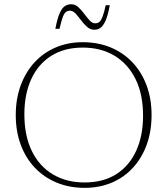

<svg xmlns="http://www.w3.org/2000/svg" viewBox="-20 -896 807 926"><path d="M378.5 -692.5Q453 -692.5 513.8 -667.2Q574.5 -642 618.8 -595.2Q663 -548.5 687 -484Q711 -419.5 711 -341.5Q711 -262.5 687.5 -198Q664 -133.5 621 -86.8Q578 -40 518.8 -15Q459.5 10 388.5 10Q314.5 10 253.5 -15.2Q192.5 -40.5 148.2 -87Q104 -133.5 80 -198Q56 -262.5 56 -341Q56 -419.5 79.8 -484Q103.5 -548.5 146.5 -595.2Q189.5 -642 248.8 -667.2Q308 -692.5 378.5 -692.5ZM387.5 -16Q478.5 -16 541.5 -56.5Q604.5 -97 637.2 -169.5Q670 -242 670 -337.5Q670 -441.5 633.5 -515Q597 -588.5 531.8 -627.5Q466.5 -666.5 379.5 -666.5Q289 -666.5 226 -626Q163 -585.5 130.2 -513.2Q97.5 -441 97.5 -345Q97.5 -241 133.8 -167.2Q170 -93.5 235.5 -54.8Q301 -16 387.5 -16ZM509.5 -871Q500.5 -821 488.8 -795.5Q477 -770 463.8 -761.2Q450.5 -752.5 435.5 -752.5Q415.5 -752.5 399.8 -766.5Q384 -780.5 370.8 -798.5Q357.5 -816.5 344.5 -830.5Q331.5 -844.5 318 -844.5Q306 -844.5 297.5 -837.8Q289 -831 282.2 -812.2Q275.5 -793.5 267 -757H247Q256.5 -807.5 268 -832.8Q279.5 -858 293.2 -866.8Q307 -875.5 323 -875.5Q342.5 -875.5 357.8 -861.5Q373 -847.5 386.2 -829.5Q399.5 -811.5 412.2 -797.5Q425 -783.5 439 -783.5Q451 -783.5 459.2 -790.2Q467.5 -797 474.8 -816Q482 -835 490 -871Z"/></svg>

Font: Newsreader ExtraLight
Style: Regular
Weight: 250
Designer: Hugues Gentile
Foundry: Production Type
Version: Version 1.003